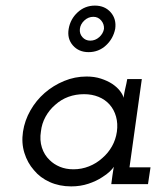

<svg xmlns="http://www.w3.org/2000/svg" viewBox="-20 -657 583 685"><path d="M62 -187Q68 -227 88.5 -263Q109 -299 139.5 -325.5Q170 -352 208.5 -368Q247 -384 289 -384Q317 -384 340 -376.5Q363 -369 380 -358Q398 -346 408.5 -332Q419 -318 421 -308Q423 -325 427 -341.5Q431 -358 434 -375H486L442 -60H517L508 0H377L381 -30Q382 -39 383.5 -46.5Q385 -54 386 -62Q382 -55 371.5 -45Q361 -35 345 -25Q324 -11 295.5 -1.5Q267 8 234 8Q192 8 157.5 -7.5Q123 -23 101 -50Q78 -76 67 -111.5Q56 -147 62 -187ZM126 -188Q121 -157 129.5 -130.5Q138 -104 157 -86Q172 -71 193.5 -62Q215 -53 242 -53Q271 -53 297.5 -63.5Q324 -74 345 -93Q366 -111 379.5 -135Q393 -159 397 -187Q401 -216 394 -241Q387 -266 371 -284Q355 -302 331.5 -311.5Q308 -321 280 -321Q250 -321 224 -311.5Q198 -302 177 -283Q156 -265 142.5 -240.5Q129 -216 126 -188ZM225 -554Q231 -589 257 -613Q283 -637 318.5 -637Q354 -637 375 -613Q396 -589 391 -554Q384 -519 358 -495Q332 -471 296 -471Q261 -471 240 -495Q219 -519 225 -554ZM265 -554Q263 -537 274 -524.5Q285 -512 302 -512Q320 -512 334 -524.5Q348 -537 351 -554Q352 -571 341 -584Q330 -597 313 -597Q295 -597 281 -584Q267 -571 265 -554Z"/></svg>

Font: Josefin Slab SemiBold
Style: Italic
Weight: 600
Italic angle: -12°
Designer: Santiago Orozco
Foundry: Typemade
Version: Version 2.000